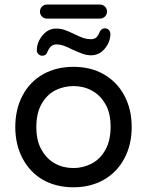

<svg xmlns="http://www.w3.org/2000/svg" viewBox="-20 -797 634 828"><path d="M165 -21.5Q108.4 -54.7 77.1 -114.3Q45.9 -173.8 45.9 -249Q45.9 -325.2 77.1 -384.8Q108.4 -444.3 165.5 -476.6Q222.7 -508.8 296.9 -508.8Q371.1 -508.8 427.7 -476.6Q485.4 -443.4 516.6 -384.3Q547.9 -325.2 547.9 -249Q547.9 -172.9 516.6 -114.3Q484.4 -53.7 427.2 -21.5Q370.1 10.7 296.9 10.7Q222.7 10.7 165 -21.5ZM374 -90.8Q412.1 -110.4 434.6 -150.9Q457 -191.4 457 -250Q457 -311.5 433.6 -349.6Q412.1 -386.7 376.5 -406.2Q340.8 -425.8 296.9 -425.8Q256.8 -425.8 219.7 -408.2Q181.6 -388.7 159.2 -348.6Q136.7 -308.6 136.7 -250Q136.7 -187.5 160.2 -149.4Q181.6 -111.3 217.3 -91.8Q252.9 -72.3 296.9 -72.3Q336.9 -72.3 374 -90.8ZM138.7 -580.1Q138.7 -614.3 163.1 -644Q187.5 -673.8 221.7 -673.8Q240.2 -673.8 256.8 -668.5Q273.4 -663.1 299.8 -650.4Q325.2 -637.7 340.3 -632.8Q355.5 -627.9 372.1 -627.9Q384.8 -627.9 393.1 -633.8Q401.4 -639.6 407.2 -653.3Q415 -674.8 432.6 -674.8Q442.4 -674.8 448.7 -668.5Q455.1 -662.1 456.1 -652.3Q456.1 -616.2 432.1 -587.4Q408.2 -558.6 373 -558.6Q355.5 -558.6 339.4 -564Q323.2 -569.3 293 -583Q267.6 -595.7 252.9 -600.6Q238.3 -605.5 222.7 -605.5Q198.2 -605.5 185.5 -575.2Q179.7 -556.6 162.1 -556.6Q153.3 -556.6 146 -563.5Q138.7 -570.3 138.7 -580.1ZM152.3 -747.1Q152.3 -759.8 161.1 -768.6Q169.9 -777.3 182.6 -777.3H411.1Q423.8 -777.3 432.6 -768.6Q441.4 -759.8 441.4 -747.1Q441.4 -734.4 432.6 -725.6Q423.8 -716.8 411.1 -716.8H182.6Q169.9 -716.8 161.1 -725.6Q152.3 -734.4 152.3 -747.1Z"/></svg>

Font: jf-openhuninn-2.1
Style: Regular
Weight: 400
Designer: [Kosugi Maru]
Designed by MOTOYA      

[Varela Round]
Joe Prince (Latin component); Avraham Cornfeld (Hebrew component)
Foundry: justfont Co., Ltd.
Version: 2.1